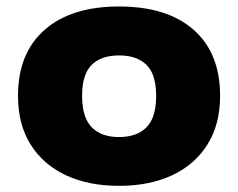

<svg xmlns="http://www.w3.org/2000/svg" viewBox="-20 -578 754 608"><path d="M357 10.5Q260.5 10.5 188.8 -23Q117 -56.5 77 -120.2Q37 -184 37 -274.5Q37 -409.5 121.2 -483.5Q205.5 -557.5 357 -557.5Q509 -557.5 593 -483.8Q677 -410 677 -274.5Q677 -184.5 637.2 -120.8Q597.5 -57 525.5 -23.2Q453.5 10.5 357 10.5ZM357 -144Q413.5 -144 444 -175Q474.5 -206 474.5 -274Q474.5 -342.5 444 -372.5Q413.5 -402.5 357 -402.5Q300.5 -402.5 270.2 -372.5Q240 -342.5 240 -274.5Q240 -206.5 270.2 -175.2Q300.5 -144 357 -144Z"/></svg>

Font: Encode Sans Expanded Expanded ExtraBold
Style: Regular
Weight: 800
Width: 7
Designer: Multiple Designers
Foundry: Impallari Type
Version: Version 3.000; ttfautohint (v1.8.3) -l 8 -r 50 -G 200 -x 14 